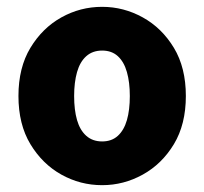

<svg xmlns="http://www.w3.org/2000/svg" viewBox="-20 -530 598 562"><path d="M279 12Q215 12 159.5 -19Q104 -50 69 -108Q34 -166 34 -249Q34 -332 69 -390Q104 -448 159.5 -479Q215 -510 279 -510Q342 -510 398 -479Q454 -448 489 -390Q524 -332 524 -249Q524 -166 489 -108Q454 -50 398 -19Q342 12 279 12ZM279 -116Q307 -116 325 -132.5Q343 -149 351.5 -178.5Q360 -208 360 -249Q360 -289 351.5 -319Q343 -349 325 -365.5Q307 -382 279 -382Q251 -382 232.5 -365.5Q214 -349 205.5 -319Q197 -289 197 -249Q197 -208 205.5 -178.5Q214 -149 232.5 -132.5Q251 -116 279 -116Z"/></svg>

Font: Source Sans 3 ExtraLight ExtraBold
Style: Regular
Weight: 800
Version: Version 3.052;hotconv 1.1.0;makeotfexe 2.6.0